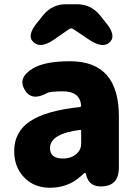

<svg xmlns="http://www.w3.org/2000/svg" viewBox="-20 -872 646 906"><path d="M216 14Q139 14 92 -37Q47 -85 47 -159Q47 -250 122 -300Q197 -350 357 -367Q363 -368 363 -374Q357 -441 277 -441Q217 -441 202 -433Q129 -392 96 -449Q63 -506 135 -549Q191 -583 311 -583Q541 -583 541 -323V-81Q541 0 470 7Q399 15 385 -52Q384 -57 381.5 -57Q379 -57 361 -40Q300 14 216 14ZM277 -124Q321 -124 346 -151Q363 -169 363 -193V-255Q363 -260 358 -259Q216 -241 216 -173Q216 -124 277 -124ZM236 -686Q172 -641 138 -673Q104 -704 157 -767L185 -802Q227 -852 292 -852H343Q408 -852 450 -802L478 -767Q531 -704 498 -673Q465 -641 400 -685L327 -734Q316 -742 305 -734Z"/></svg>

Font: Resource Han Rounded TW Heavy
Style: Regular
Weight: 900
Designer: Cyano Hao (round all glyphs); Ryoko NISHIZUKA 西塚涼子 (kana, bopomofo & ideographs); Paul D. Hunt (Latin, Greek & Cyrillic)
Foundry: Cyano Hao
Version: 0.990